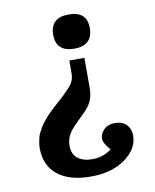

<svg xmlns="http://www.w3.org/2000/svg" viewBox="-82 -590 692 856"><g transform="rotate(-10 263.5 -162.5)"><path d="M288.1 -526.9Q370.1 -526.9 370.1 -451.2Q370.1 -410.6 348.1 -391.4Q326.2 -372.1 288.1 -372.1Q204.1 -372.1 204.1 -449.2Q204.1 -526.9 288.1 -526.9ZM323.2 -324.2V-189.9Q323.2 -160.2 315.7 -138.9Q308.1 -117.7 296.1 -103Q284.2 -88.4 256.8 -62Q222.2 -28.3 211.9 -14.6Q189.9 15.6 189.9 49.8Q189.9 88.9 214.4 107.9Q238.8 127 279.8 127Q330.1 127 367.2 98.1Q365.7 96.2 361.6 90.8Q357.4 85.4 355.5 83Q353.5 80.6 350.1 75.7Q346.7 70.8 345.2 67.9Q343.8 64.9 341.6 60.5Q339.4 56.2 338.6 52.5Q337.9 48.8 337.9 44.9Q337.9 22.9 356 4.4Q374 -14.2 405.8 -14.2Q440.4 -14.2 458.7 5.1Q477.1 24.4 477.1 54.2Q477.1 114.7 416.3 158.4Q355.5 202.1 261.2 202.1Q163.6 202.1 110.4 159.4Q57.1 116.7 57.1 38.1Q57.1 24.9 59.6 11.7Q62 -1.5 64.5 -11.7Q66.9 -22 74.2 -34.9Q81.5 -47.9 85 -54.9Q88.4 -62 99.9 -75.4Q111.3 -88.9 114.7 -93.5Q118.2 -98.1 133.1 -112.5Q147.9 -127 150.6 -129.4Q153.3 -131.8 170.4 -147.2Q187.5 -162.6 189 -164.1Q230.5 -201.7 242.7 -220.9Q254.9 -240.2 254.9 -265.1V-324.2Z"/></g></svg>

Font: Literata Book
Style: Bold
Weight: 700
Designer: Latin by Veronika Burian and Jose Scaglione. Greek by Irene Vlachou. Cyrillic by Vera Evstafieva
Foundry: TypeTogether
Version: Version 2.003;PS 002.003;hotconv 1.0.88;makeotf.lib2.5.64775